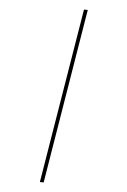

<svg xmlns="http://www.w3.org/2000/svg" viewBox="-63 -868 701 1056"><g transform="rotate(5 288.0 -340.0)"><path d="M198 143H219L378 -823H357Z"/></g></svg>

Font: Iosevka Sparkle Thin Oblique
Style: Regular
Weight: 100
Italic angle: -9°
Designer: Belleve Invis
Foundry: Belleve Invis
Version: Version 4.5.0; ttfautohint (v1.8.3)